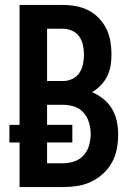

<svg xmlns="http://www.w3.org/2000/svg" viewBox="-20 -755 540 775"><path d="M59 0V-180H18V-251H59V-735H235Q261 -735 287.5 -730Q314 -725 337.5 -713Q361 -701 379.5 -681.5Q398 -662 409.5 -638.5Q421 -615 425.5 -588.5Q430 -562 430 -536Q430 -513 426.5 -490.5Q423 -468 413 -448Q403 -428 387.5 -411.5Q372 -395 352 -383Q377 -372 398 -355Q419 -338 432.5 -315Q446 -292 451.5 -265.5Q457 -239 457 -212Q457 -183 451.5 -154Q446 -125 432 -99.5Q418 -74 396 -54Q374 -34 348 -21.5Q322 -9 293 -4.5Q264 0 235 0ZM170 -428H235Q254 -428 272 -436.5Q290 -445 300.5 -461Q311 -477 315 -496Q319 -515 319 -534Q319 -553 315 -572Q311 -591 300.5 -606.5Q290 -622 272 -630.5Q254 -639 235 -639H170ZM170 -96H235Q258 -96 280 -103.5Q302 -111 317.5 -128Q333 -145 339.5 -168Q346 -191 346 -214Q346 -237 339.5 -259.5Q333 -282 318 -299.5Q303 -317 280.5 -324.5Q258 -332 235 -332H170V-251H272V-180H170Z"/></svg>

Font: Iosevka SS04
Style: Bold
Weight: 700
Monospace: yes
Designer: Belleve Invis
Foundry: Belleve Invis
Version: Version 19.0.0; ttfautohint (v1.8.4)